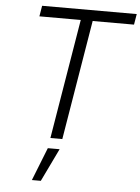

<svg xmlns="http://www.w3.org/2000/svg" viewBox="-63 -775 780 1066"><g transform="rotate(5 327.5 -242.5)"><path d="M117.9 -667.6 127.8 -727.3H655.2L645.2 -667.6H414.8L304 0H237.6L348.4 -667.6ZM155.5 241.5 228.3 57.5H294L205.3 241.5Z"/></g></svg>

Font: Karasuma Gothic
Style: Light Italic
Weight: 300
Italic angle: 9.39998°
Designer: Rasmus Andersson / Ryoko Nishizuka
Foundry: rsms
Version: Version 1.00